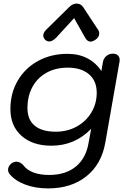

<svg xmlns="http://www.w3.org/2000/svg" viewBox="-20 -799 712 1070"><path d="M32 169Q25 159 25 147Q25 130 39 116Q53 102 72 102Q83 102 93.5 108Q104 114 110 122Q152 176 254 176Q346 176 403 129Q460 82 474 -5L488 -81Q397 13 266 13Q162 13 100 -42Q38 -97 38 -191Q38 -280 79 -350Q120 -420 192.5 -459.5Q265 -499 356 -499Q419 -499 467 -474Q515 -449 545 -403L554 -455Q558 -475 573.5 -487.5Q589 -500 609 -500Q627 -500 637 -490.5Q647 -481 647 -465Q647 -458 646 -455L567 -5Q546 116 461.5 183.5Q377 251 248 251Q176 251 119 229Q62 207 32 169ZM519 -282Q519 -349 475.5 -385.5Q432 -422 357 -422Q290 -422 239 -393.5Q188 -365 160.5 -314Q133 -263 133 -197Q133 -132 173.5 -98.5Q214 -65 290 -65Q356 -65 408 -94Q460 -123 489.5 -172.5Q519 -222 519 -282ZM221 -601Q221 -617 238 -634L366 -760Q385 -779 407 -779Q430 -779 443 -760L526 -634Q533 -624 533 -612Q533 -591 511 -577Q496 -567 485 -567Q466 -567 454 -590L393 -698L294 -590Q273 -568 254 -568Q243 -568 233 -576Q221 -588 221 -601Z"/></svg>

Font: Kodchasan Medium
Style: Italic
Weight: 500
Italic angle: -10°
Version: Version 1.000; ttfautohint (v1.6)